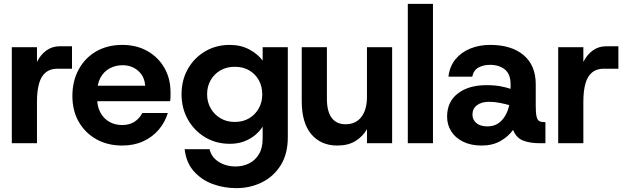

<svg xmlns="http://www.w3.org/2000/svg" viewBox="-20 -740 3244 992"><path d="M41 0V-496H171V-420Q190 -458 220 -479.5Q250 -501 289 -501H352V-385H276Q240 -385 216.5 -366Q193 -347 182 -309Q171 -271 171 -215V0Z M612 12Q536 12 478 -20.5Q420 -53 387 -110.5Q354 -168 354 -244Q354 -321 386.5 -381Q419 -441 477 -474.5Q535 -508 612 -508Q686 -508 742 -476Q798 -444 829.5 -389Q861 -334 861 -264Q861 -254 861 -242Q861 -230 859 -217H448V-297H730Q727 -345 694 -374Q661 -403 613 -403Q577 -403 547 -387Q517 -371 499.5 -339.5Q482 -308 482 -259V-231Q482 -189 499 -158Q516 -127 545 -110.5Q574 -94 611 -94Q649 -94 675 -111Q701 -128 715 -156H847Q833 -109 800.5 -70.5Q768 -32 720 -10Q672 12 612 12Z M1201 232Q1137 232 1079.5 211Q1022 190 982 145.5Q942 101 934 31H1063Q1072 72 1109.5 96Q1147 120 1198 120Q1236 120 1267.5 104Q1299 88 1318 56.5Q1337 25 1337 -24V-86Q1322 -62 1298 -42Q1274 -22 1241.5 -9.5Q1209 3 1167 3Q1096 3 1039.5 -31Q983 -65 950.5 -123Q918 -181 918 -253Q918 -326 950.5 -383.5Q983 -441 1039.5 -474.5Q1096 -508 1167 -508Q1224 -508 1268 -484.5Q1312 -461 1337 -427V-496H1467V-31Q1467 55 1430.5 113.5Q1394 172 1333.5 202Q1273 232 1201 232ZM1193 -110Q1236 -110 1267.5 -129Q1299 -148 1317 -180Q1335 -212 1335 -252Q1335 -294 1317 -326Q1299 -358 1267.5 -376.5Q1236 -395 1193 -395Q1151 -395 1119 -376.5Q1087 -358 1068.5 -326Q1050 -294 1050 -253Q1050 -213 1068.5 -180.5Q1087 -148 1119 -129Q1151 -110 1193 -110Z M1723 12Q1638 12 1588.5 -46.5Q1539 -105 1539 -217V-496H1669V-229Q1669 -165 1693.5 -131.5Q1718 -98 1765 -98Q1818 -98 1847 -135.5Q1876 -173 1876 -240V-496H2006V0H1876V-73Q1854 -34 1816 -11Q1778 12 1723 12Z M2087 0V-720H2217V0Z M2469 12Q2413 12 2372.5 -8Q2332 -28 2311 -62Q2290 -96 2290 -137Q2290 -215 2346 -257.5Q2402 -300 2493 -300Q2536 -300 2567 -294Q2598 -288 2618 -281V-305Q2618 -357 2588.5 -381Q2559 -405 2512 -405Q2479 -405 2453 -391.5Q2427 -378 2420 -344H2297Q2303 -397 2333 -433.5Q2363 -470 2409.5 -489Q2456 -508 2512 -508Q2623 -508 2685.5 -455Q2748 -402 2748 -305V-193Q2748 -155 2752.5 -137Q2757 -119 2767 -114Q2777 -109 2794 -109H2798V0H2770Q2717 0 2682 -14Q2647 -28 2631 -69Q2606 -34 2565 -11Q2524 12 2469 12ZM2498 -87Q2530 -87 2552.5 -101.5Q2575 -116 2590 -141.5Q2605 -167 2611 -197Q2590 -203 2562.5 -208.5Q2535 -214 2507 -214Q2468 -214 2444.5 -196.5Q2421 -179 2421 -148Q2421 -121 2441.5 -104Q2462 -87 2498 -87Z M2864 0V-496H2994V-420Q3013 -458 3043 -479.5Q3073 -501 3112 -501H3175V-385H3099Q3063 -385 3039.5 -366Q3016 -347 3005 -309Q2994 -271 2994 -215V0Z"/></svg>

Font: Host Grotesk Light
Style: Bold
Weight: 700
Version: Version 1.003